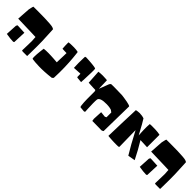

<svg xmlns="http://www.w3.org/2000/svg" viewBox="339 -2262 3755 3755"><g transform="rotate(45 2216.0 -385.0)"><path d="M340.8 0 352.1 -269Q339.4 -269.5 319.1 -270.5Q298.8 -271.5 255.6 -273.7Q212.4 -275.9 183.6 -277.1Q154.8 -278.3 154.8 -277.8L152.3 -274.4Q149.9 -271.5 145.8 -264.2Q141.6 -256.8 138.2 -247.6L125 -10.7L234.4 4.9L320.3 10.3ZM71.3 -378.9 89.4 -651.9Q109.9 -749 115.2 -754.4Q134.3 -754.9 166 -755.1Q197.8 -755.4 282.5 -754.9Q367.2 -754.4 436 -752.7Q504.9 -751 571.8 -745.8Q638.7 -740.7 661.1 -732.9L698.7 -715.8Q699.7 -710.9 701.9 -668.2Q704.1 -625.5 707.8 -539.3Q711.4 -453.1 714.4 -392.6Q716.3 -332 715.8 -241.5Q715.3 -150.9 713.9 -68.4L711.9 14.6H587.9Q587.4 14.6 586.2 14.2Q585 13.7 581.5 12.7Q578.1 11.7 575.4 10.7Q572.8 9.8 569.8 8.8Q566.9 7.8 565.4 7.8L564 7.3Q564.5 7.8 566.2 -58.3Q567.9 -124.5 569.3 -190.9L570.8 -257.3Q566.9 -356 564 -363.8L461.4 -367.7Z M1215.8 -570.8Q1188.5 -570.8 1159.4 -572Q1130.4 -573.2 1114.7 -574.2L1099.6 -575.7Q1095.2 -629.9 1094 -672.9Q1092.8 -715.8 1093.8 -731.4L1094.7 -747.1Q1112.3 -749.5 1141.1 -752.2Q1169.9 -754.9 1239.5 -753.9Q1309.1 -752.9 1355 -740.7Q1356 -733.9 1357.7 -721.7Q1359.4 -709.5 1363.8 -668.9Q1368.2 -628.4 1372.1 -585.7Q1376 -543 1379.9 -478.5Q1383.8 -414.1 1385.5 -350.1Q1387.2 -286.1 1386.7 -207Q1386.2 -127.9 1382.3 -52.7L1355 -25.4Q1259.8 -13.2 1170.2 -8.5Q1080.6 -3.9 1020.8 -5.9Q960.9 -7.8 914.6 -11.2Q868.2 -14.6 846.2 -18.6L824.7 -22.5Q818.8 -35.6 818.4 -70.8Q817.9 -106 821.3 -146.7Q824.7 -187.5 828.9 -226.1Q833 -264.6 836.4 -290L840.3 -315.9Q865.2 -319.3 898.9 -320.8Q932.6 -322.3 966.8 -321.8Q1001 -321.3 1036.6 -319.8Q1072.3 -318.4 1102.8 -316.2Q1133.3 -314 1157.5 -312.3Q1181.6 -310.5 1195.3 -309.3Q1209 -308.1 1208.5 -308.6Q1208 -309.1 1210 -366Q1211.9 -422.9 1214.1 -488.5Q1216.3 -554.2 1215.8 -570.8Z M1704.1 -380.9 1695.8 -392.1Q1694.3 -468.8 1694.3 -471.2L1689 -478.5L1522.5 -468.3Q1518.1 -522.5 1518.1 -599.6Q1518.1 -676.8 1520.5 -726.6L1522.5 -776.4L1546.9 -783.7Q1550.3 -783.7 1556.2 -783.4Q1562 -783.2 1580.1 -782.2Q1598.1 -781.2 1615.7 -780.3Q1633.3 -779.3 1657.5 -777.6Q1681.6 -775.9 1702.6 -773.9Q1723.6 -772 1745.8 -769.3Q1768.1 -766.6 1784.2 -763.9Q1800.3 -761.2 1812 -757.8Q1823.7 -754.4 1826.7 -750.5Q1831.5 -730 1829.6 -645.8Q1827.6 -561.5 1823.2 -465.8L1818.4 -370.6Z M2818.8 -699.2 2807.1 -4.9Q2803.7 -2.4 2798.1 1Q2792.5 4.4 2781 10Q2769.5 15.6 2764.2 14.6Q2758.8 13.7 2695.3 12.7Q2631.8 11.7 2571.3 11.2L2510.3 10.7L2502.4 -40L2512.2 -232.4L2625.5 -220.7L2656.2 -236.3V-318.4V-368.2L2617.7 -396.5Q2614.3 -398.9 2606.2 -402.6Q2598.1 -406.2 2563 -412.6Q2527.8 -418.9 2481 -419.9Q2295.4 -423.3 2279.8 -349.6Q2274.9 -313 2276.1 -239.7Q2277.3 -166.5 2281.2 -92.8L2285.6 -19.5L2267.6 -4.9L2158.7 -14.6Q2151.4 -14.6 2146 -47.6Q2140.6 -80.6 2138.7 -126.2Q2136.7 -171.9 2136 -199.2Q2135.3 -226.6 2135.3 -236.3V-429.7L2125.5 -459L2052.2 -461.4L1932.1 -467.8L1914.1 -753.9Q1970.7 -761.7 2029.8 -761.7Q2088.9 -761.7 2119.1 -757.8L2149.9 -753.9Q2156.7 -526.4 2156.7 -524.4Q2156.7 -523.4 2175.3 -572Q2193.8 -620.6 2212.4 -669.9L2231 -718.8Q2231.4 -720.2 2232.7 -722.7Q2233.9 -725.1 2237.5 -731.9Q2241.2 -738.8 2245.4 -743.9Q2249.5 -749 2256.1 -753.9Q2262.7 -758.8 2270 -759.8Q2292.5 -761.2 2358.4 -760.5Q2424.3 -759.8 2495.6 -757.8L2566.9 -755.9Q2576.2 -754.9 2592 -752.9Q2607.9 -751 2648.9 -744.6Q2689.9 -738.3 2722.4 -732.2Q2754.9 -726.1 2784.2 -716.8Q2813.5 -707.5 2818.8 -699.2Z M2963.4 -740.2Q2967.3 -741.7 2974.9 -743.7Q2982.4 -745.6 3006.1 -749Q3029.8 -752.4 3054.2 -752.9Q3078.6 -753.4 3113.8 -748.8Q3148.9 -744.1 3182.1 -732.9Q3182.1 -732.9 3249 -621.1Q3246.6 -624.5 3272.5 -576.7Q3298.3 -528.8 3325.7 -479.5L3352.5 -429.7Q3352.1 -437.5 3351.1 -451.4Q3350.1 -465.3 3347.9 -505.4Q3345.7 -545.4 3344.7 -582Q3343.8 -618.7 3344.5 -663.6Q3345.2 -708.5 3348.6 -741.2Q3367.7 -742.7 3399.2 -744.1Q3430.7 -745.6 3506.1 -742.4Q3581.5 -739.3 3631.3 -726.6Q3630.4 -382.3 3631.3 -382.3Q3631.8 -382.3 3584.2 -384.5Q3536.6 -386.7 3488.8 -388.7L3441.4 -390.6L3542.5 -216.8L3636.2 -38.1Q3639.2 -32.2 3639.2 -32.2L3489.3 -5.9L3373 -204.6Q3364.3 -221.2 3349.9 -248Q3335.4 -274.9 3305.2 -331.3Q3274.9 -387.7 3255.1 -424.6Q3235.4 -461.4 3235.8 -459.5L3237.3 -355.5L3243.7 -4.9Q3240.7 -4.9 3234.6 0.5Q3228.5 5.9 3225.6 5.9Q3197.8 6.8 3166.7 7.1Q3135.7 7.3 3108.4 6.3Q3081.1 5.4 3054.9 4.2Q3028.8 2.9 3008.1 1.2Q2987.3 -0.5 2971.7 -1.7Q2956.1 -2.9 2947.5 -3.9Q2939 -4.9 2939.5 -4.9Q2940.4 -4.9 2946.3 -240.7L2951.2 -405.3L2963.4 -740.2Z M4017.6 0 4028.8 -269Q4016.1 -269.5 3995.8 -270.5Q3975.6 -271.5 3932.4 -273.7Q3889.2 -275.9 3860.4 -277.1Q3831.5 -278.3 3831.5 -277.8L3829.1 -274.4Q3826.7 -271.5 3822.5 -264.2Q3818.4 -256.8 3814.9 -247.6L3801.8 -10.7L3911.1 4.9L3997.1 10.3ZM3748 -378.9 3766.1 -651.9Q3786.6 -749 3792 -754.4Q3811 -754.9 3842.8 -755.1Q3874.5 -755.4 3959.2 -754.9Q4043.9 -754.4 4112.8 -752.7Q4181.6 -751 4248.5 -745.8Q4315.4 -740.7 4337.9 -732.9L4375.5 -715.8Q4376.5 -710.9 4378.7 -668.2Q4380.9 -625.5 4384.5 -539.3Q4388.2 -453.1 4391.1 -392.6Q4393.1 -332 4392.6 -241.5Q4392.1 -150.9 4390.6 -68.4L4388.7 14.6H4264.6Q4264.2 14.6 4262.9 14.2Q4261.7 13.7 4258.3 12.7Q4254.9 11.7 4252.2 10.7Q4249.5 9.8 4246.6 8.8Q4243.7 7.8 4242.2 7.8L4240.7 7.3Q4241.2 7.8 4242.9 -58.3Q4244.6 -124.5 4246.1 -190.9L4247.6 -257.3Q4243.7 -356 4240.7 -363.8L4138.2 -367.7Z"/></g></svg>

Font: Noot
Style: Regular
Weight: 400
Designer: Amos Jerbi
Foundry: Amos Jerbi
Version: Version 1.000;PS 001.001;hotconv 1.0.56